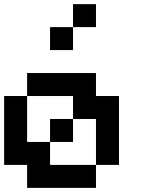

<svg xmlns="http://www.w3.org/2000/svg" viewBox="-20 -909 707 929"><path d="M333.3 -222.2H222.2V-333.3H333.3ZM111.1 -111.1H0V-444.4H111.1V-222.2H222.2V-111.1H444.4V0H111.1ZM333.3 -444.4H111.1V-555.6H444.4V-444.4H555.6V-111.1H444.4V-333.3H333.3ZM444.4 -777.8H333.3V-888.9H444.4ZM333.3 -666.7H222.2V-777.8H333.3Z"/></svg>

Font: Pixeloid Mono
Style: Regular
Weight: 400
Monospace: yes
Designer: GGBotNet
Foundry: GGBotNet
Version: 0.5